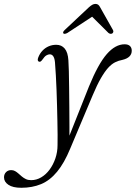

<svg xmlns="http://www.w3.org/2000/svg" viewBox="-130 -686 676 956"><path d="M313 -255.5Q359 -368 401.8 -416.8Q444.5 -465.5 490.5 -465.5Q508 -465.5 517 -457Q526 -448.5 526 -433.5Q526 -416.5 514.5 -405Q503 -393.5 480 -388Q460.5 -384.5 443 -375.8Q425.5 -367 408.2 -348Q391 -329 372 -296Q353 -263 331 -210.5L220 53Q190 126 154.2 169.2Q118.5 212.5 74.5 230.8Q30.5 249 -24 249Q-66 249 -88 234.2Q-110 219.5 -110 197Q-110 181.5 -100 171.2Q-90 161 -74 161Q-63.5 161 -54.8 166Q-46 171 -38 178.2Q-30 185.5 -21 193Q-12 200.5 -1 205.8Q10 211 25 211Q51.5 211 75.2 197Q99 183 117 158.5Q135 134 145.8 102.5Q156.5 71 156.5 36.5Q157 16 156.8 -14.8Q156.5 -45.5 155.8 -83Q155 -120.5 154 -160.2Q153 -200 151.5 -238.2Q150 -276.5 148.2 -309.2Q146.5 -342 144.5 -364.5Q143.5 -391 136.8 -403.2Q130 -415.5 118 -415.5Q109.5 -415.5 100.5 -410Q91.5 -404.5 81.5 -389.5Q76 -382 72.2 -379.8Q68.5 -377.5 64 -379Q59.5 -380.5 58.2 -385.8Q57 -391 60.5 -400Q68 -419.5 81.5 -433.8Q95 -448 112.5 -455.5Q130 -463 150 -463Q176.5 -463 192.2 -444.2Q208 -425.5 210.5 -386Q212 -368 212.8 -332Q213.5 -296 214.2 -249Q215 -202 215.2 -151Q215.5 -100 215.8 -51.5Q216 -3 215.5 35.5L203.5 20ZM342 -611.5H320L410 -522Q414.5 -518.5 419.5 -517.8Q424.5 -517 429 -519.5Q432.5 -522 434 -526.5Q435.5 -531 432.5 -536.5L368.5 -650Q364.5 -658 359.2 -662.2Q354 -666.5 345.5 -666.5Q337 -666.5 329.5 -662.2Q322 -658 313 -650L192 -536.5Q186 -531 184.8 -526.5Q183.5 -522 185.5 -519.5Q189 -517 194 -517.8Q199 -518.5 205.5 -522Z"/></svg>

Font: Fraunces Light
Style: Italic
Weight: 300
Italic angle: -16°
Version: Version 1.000;[b76b70a41]